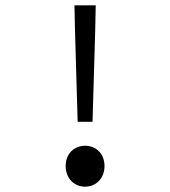

<svg xmlns="http://www.w3.org/2000/svg" viewBox="-20 -690 640 722"><path d="M272 -232H328L338 -576L340 -670H260L262 -576ZM300 12C340 12 373 -18 373 -66C373 -113 340 -142 300 -142C260 -142 227 -113 227 -66C227 -18 260 12 300 12Z"/></svg>

Font: Hasklig
Style: Regular
Weight: 400
Monospace: yes
Designer: Paul D. Hunt, Teo Tuominen
Foundry: Adobe Systems Incorporated
Version: Version 2.030;PS 1.0;hotconv 16.6.51;makeotf.lib2.5.65220